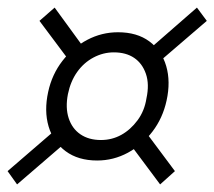

<svg xmlns="http://www.w3.org/2000/svg" viewBox="-25 -486 565 506"><path d="M231 -63Q181 -63 148 -87.5Q115 -112 103 -153Q91 -194 102 -244Q112 -290 139.5 -325.5Q167 -361 205 -381Q243 -401 286 -401Q336 -401 368.5 -377Q401 -353 413 -312Q425 -271 414 -221Q404 -175 377 -139.5Q350 -104 312 -83.5Q274 -63 231 -63ZM20 0 -5 -35 133 -154 157 -118ZM397 0 309 -118 348 -153 436 -35ZM241 -117Q270 -117 294.5 -130.5Q319 -144 337.5 -169Q356 -194 361 -227Q369 -264 359.5 -291.5Q350 -319 328.5 -333.5Q307 -348 275 -348Q247 -348 221.5 -334.5Q196 -321 178.5 -296.5Q161 -272 154 -238Q147 -202 156 -174.5Q165 -147 187 -132Q209 -117 241 -117ZM168 -312 79 -431 119 -466 205 -348ZM385 -315 361 -350 494 -466 520 -431Z"/></svg>

Font: Ysabeau Office
Style: Italic
Weight: 400
Italic angle: -12°
Designer: Christian Thalmann (Catharsis Fonts)
Version: Version 2.001;gftools[0.9.30]; featfreeze: tnum,lnum,ss02